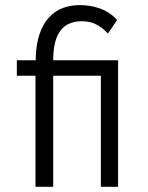

<svg xmlns="http://www.w3.org/2000/svg" viewBox="-20 -720 570 740"><path d="M116.7 0H185.1V-428.2H368.7V0H435.1V-487.8H185.1C185.1 -568.4 207 -638.2 295.4 -638.2C330.6 -638.2 361.3 -627.4 396 -590.8L431.2 -642.6C392.1 -688.5 331.5 -700.2 288.1 -700.2C160.6 -700.2 117.7 -598.1 117.7 -487.8H44.9V-428.2H116.7Z"/></svg>

Font: HK Grotesk
Style: Regular
Weight: 400
Designer: Alfredo Marco Pradil and Stefan Peev
Foundry: Hanken Design Co.
Version: Version 1.045;PS 001.045;hotconv 1.0.88;makeotf.lib2.5.64775